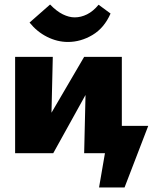

<svg xmlns="http://www.w3.org/2000/svg" viewBox="-20 -679 677 851"><path d="M476 13V-121H637L557 13ZM419 152 466 -121H637L532 152ZM353 0 363 -427H520V0ZM47 0V-427H214L204 0ZM153 0V-85L353 -427H405V-341L216 0ZM281 -493Q234 -493 189 -515.5Q144 -538 111 -579L202 -659Q231 -629 258.5 -615.5Q286 -602 311 -602Q339 -602 366 -615.5Q393 -629 417 -658L470 -619Q442 -555 390 -524Q338 -493 281 -493Z"/></svg>

Font: Ysabeau Office Black
Style: Regular
Weight: 900
Designer: Christian Thalmann (Catharsis Fonts)
Version: Version 2.001;gftools[0.9.30]; featfreeze: tnum,lnum,ss02